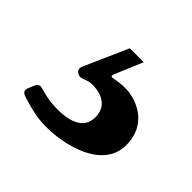

<svg xmlns="http://www.w3.org/2000/svg" viewBox="-75 -75 374 374"><g transform="rotate(45 112.5 112.0)"><path d="M82.4 223.7C139.6 224.4 221.6 202.4 221.6 138.5C221.6 77.1 167.6 61.1 142.8 61.1C132.1 61.1 122.5 62.1 114 63.9C105.8 65.7 104.4 63.9 107.6 56.5L131.4 0H93L52.9 90.6C50.1 98 51.1 102.3 58.2 106.5C60 107.2 61.8 108 63.9 108C71 108 78.1 101.6 91.6 101.6C125 101.6 140.6 118.6 140.6 142C140.6 150.6 140.6 183.9 78.1 183.9C71 183.9 52.6 183.9 27.7 176.1C19.9 174 16.3 175.8 12.8 183.2L7.8 195.3C5 203.1 6.7 206.7 14.2 209.9C35.9 217.3 60.4 223.4 82.4 223.7Z"/></g></svg>

Font: Margiela Serif Semibold
Style: Regular
Weight: 600
Designer: Andreas Faust, Stefan Endress
Version: Version 1.002;FEAKit 1.0